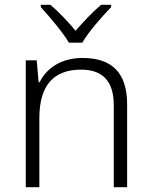

<svg xmlns="http://www.w3.org/2000/svg" viewBox="-20 -785 636 805"><path d="M269 -606H325C349 -649 408 -716 446 -755V-765H404C368 -735 329 -693 297 -656C266 -693 227 -735 191 -765H151V-755C187 -716 244 -649 269 -606ZM326 -542C236 -542 175 -499 146 -440H142L134 -532H88V0H145V-290C145 -425 203 -493 320 -493C409 -493 457 -446 457 -344V0H513V-348C513 -482 447 -542 326 -542Z"/></svg>

Font: Noto Sans Ethiopic Light
Style: Regular
Weight: 300
Designer: Monotype Design Team
Foundry: Monotype Imaging Inc.
Version: Version 2.102